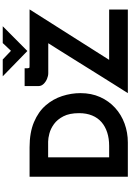

<svg xmlns="http://www.w3.org/2000/svg" viewBox="210 -1188 977 1438"><g transform="rotate(-90 699.0 -468.5)"><path d="M95 0V-736H315Q426 -736 504 -703Q582 -670 629.5 -615Q677 -560 699 -492Q721 -424 721 -355Q721 -273 691.5 -207.5Q662 -142 611 -95.5Q560 -49 493 -24.5Q426 0 351 0ZM240 -140H326Q381 -140 426 -154.5Q471 -169 503.5 -197Q536 -225 553.5 -267.5Q571 -310 571 -365Q571 -437 547.5 -482.5Q524 -528 489.5 -553Q455 -578 419 -587.5Q383 -597 358 -597H240ZM721 0Q721 0 738 -27Q755 -54 783.5 -99Q812 -144 847.5 -201Q883 -258 920.5 -318Q958 -378 993.5 -435Q1029 -492 1057.5 -537Q1086 -582 1103 -609Q1120 -636 1120 -636L1136 -596H871Q850 -596 827.5 -605.5Q805 -615 789.5 -631.5Q774 -648 774 -668V-773H907V-759Q907 -737 914 -736.5Q921 -736 939 -736H1348L960 -124L952 -140H1347V0ZM973 -937 1051 -863 1017 -853 1096 -937H1222L1037 -753H1036L847 -937Z"/></g></svg>

Font: Josefin Sans Thin
Style: Bold
Weight: 700
Version: Version 2.000